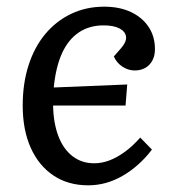

<svg xmlns="http://www.w3.org/2000/svg" viewBox="-20 -541 527 575"><path d="M292 -521Q338 -521 372 -505Q406 -489 425 -460.5Q444 -432 444 -394Q444 -365 427.5 -347.5Q411 -330 383 -330Q364 -330 346.5 -341.5Q329 -353 321 -372L342 -396Q359 -415 357.5 -430.5Q356 -446 338.5 -455.5Q321 -465 290 -465Q247 -465 215.5 -443.5Q184 -422 165.5 -381Q147 -340 141 -279L361 -288L356 -225H139Q140 -172 155 -133Q170 -94 197.5 -73Q225 -52 262 -52Q285 -52 307.5 -60.5Q330 -69 353.5 -86Q377 -103 400 -129L435 -93Q416 -68 393.5 -48Q371 -28 346.5 -14Q322 0 296.5 7Q271 14 244 14Q184 14 140 -15.5Q96 -45 72 -98.5Q48 -152 48 -225Q48 -291 65.5 -345.5Q83 -400 115.5 -439Q148 -478 193 -499.5Q238 -521 292 -521Z"/></svg>

Font: Literata
Style: Italic
Weight: 400
Italic angle: -2°
Designer: Latin by Veronika Burian and Jose Scaglione. Greek by Irene Vlachou. Cyrillic by Vera Evstafieva
Foundry: TypeTogether
Version: Version 3.103;gftools[0.9.29]